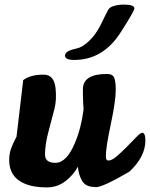

<svg xmlns="http://www.w3.org/2000/svg" viewBox="-20 -811 653 836"><path d="M341 -422Q341 -489 445 -489Q471 -489 477.5 -472Q484 -455 484 -420Q484 -371 462 -268Q440 -165 441 -129Q441 -112 452 -112Q467 -112 489 -131Q511 -150 533 -172.5Q555 -195 573.5 -214Q592 -233 599 -233Q613 -233 613 -199Q613 -129 544 -64Q428 4 397 4Q394 4 392 3Q354 3 338.5 -22Q323 -47 319 -85Q299 -48 264 -21.5Q229 5 184 5Q105 5 62.5 -25Q20 -55 20 -114Q20 -140 27.5 -162Q35 -184 52 -216L81 -462Q112 -486 170 -486Q216 -486 222 -426Q227 -377 217.5 -338.5Q208 -300 192 -241.5Q176 -183 176 -138Q176 -102 221 -102Q270 -102 306 -188Q334 -254 344 -335Q343 -343 342.5 -355.5Q342 -368 341.5 -380Q341 -392 341 -404ZM518 -791Q565 -791 565 -775Q566 -764 504 -668Q428 -550 303 -550Q263 -550 263 -569Q264 -586 294 -595Q300 -597 317.5 -601Q335 -605 357.5 -623.5Q380 -642 396.5 -666Q413 -690 425.5 -717Q438 -744 451 -768Q457 -780 477.5 -785.5Q498 -791 518 -791Z"/></svg>

Font: Leckerli One
Style: Regular
Weight: 400
Version: Version 1.001